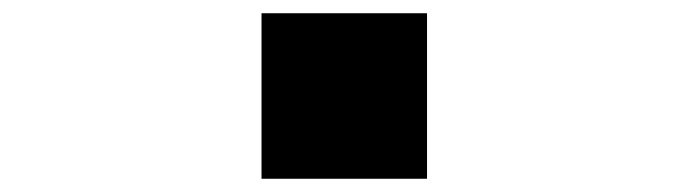

<svg xmlns="http://www.w3.org/2000/svg" viewBox="-20 -270 1040 290"><path d="M375 -250H625V0H375Z"/></svg>

Font: Dogica
Style: Bold
Weight: 700
Monospace: yes
Designer: Roberto Mocci
Version: Version 001.000